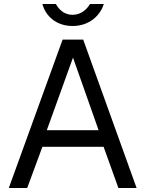

<svg xmlns="http://www.w3.org/2000/svg" viewBox="-20 -940 724 960"><path d="M116 0 192 -206H498L572 0H663L396 -742H293L24 0ZM345 -652 473 -289H214ZM430 -920C415 -895 387 -866 343 -866C295 -866 272 -899 259 -920H192C208 -859 262 -810 343 -810C428 -810 482 -864 499 -920Z"/></svg>

Font: Cheyenne Sans
Style: Regular
Weight: 400
Designer: The Public Sans project authors (U.S. Web Design System), Libre Franklin designed by Pablo Impallari and Rodrigo Fuenzal
Foundry: The Cheyenne Sans Project Authors
Version: Version 2.007